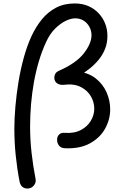

<svg xmlns="http://www.w3.org/2000/svg" viewBox="-20 -843 720 1110"><path d="M185 188Q189 205 182.5 218.5Q176 232 164.5 239.5Q153 247 138 247Q122 247 110.5 238Q99 229 94 211Q79 134 71 57Q63 -20 63 -99Q63 -158 69 -227.5Q75 -297 87 -370Q99 -443 118 -511.5Q137 -580 163 -636Q188 -689 222 -731Q256 -773 303 -798Q350 -823 412 -823Q456 -823 490.5 -808Q525 -793 550 -766.5Q575 -740 588 -706.5Q601 -673 601 -635Q601 -596 588 -562Q575 -528 551.5 -499Q528 -470 497 -445.5Q466 -421 431 -400L427 -430Q491 -423 533 -390Q575 -357 596 -309.5Q617 -262 617 -211Q617 -152 587.5 -99Q558 -46 499.5 -14Q441 18 354 14Q333 13 321.5 -1Q310 -15 310 -35Q310 -54 322 -65.5Q334 -77 354 -75Q409 -71 447 -91Q485 -111 505 -144.5Q525 -178 525 -215Q525 -252 505.5 -286Q486 -320 447 -340Q408 -360 351 -353Q327 -350 310.5 -361Q294 -372 294 -394Q294 -407 300 -417Q306 -427 321 -434Q421 -478 465 -535Q509 -592 509 -639Q509 -666 496.5 -688.5Q484 -711 463 -724Q442 -737 415 -737Q390 -737 359 -722Q328 -707 298 -677Q268 -647 247 -601Q222 -547 204.5 -488Q187 -429 176 -367Q165 -305 159.5 -241Q154 -177 154 -112Q154 -35 162.5 40.5Q171 116 185 188Z"/></svg>

Font: Playpen Sans
Style: Regular
Weight: 400
Designer: Laura Meseguer, Veronika Burian, José Scaglione, Kostas Bartsokas, Vera Evstafieva, Tom Grace, Yorlmar Campos
Foundry: TypeTogether
Version: Version 2.000